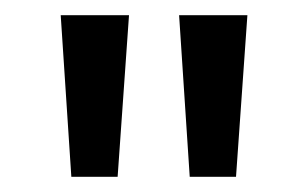

<svg xmlns="http://www.w3.org/2000/svg" viewBox="-20 -720 406 253"><path d="M135 -487H74L60 -700H150ZM291 -487H230L216 -700H306Z"/></svg>

Font: Cherry Swash
Style: Regular
Weight: 400
Designer: Kasatkina Nataliya
Foundry: Nataliya Kasatkina
Version: Version 1.001